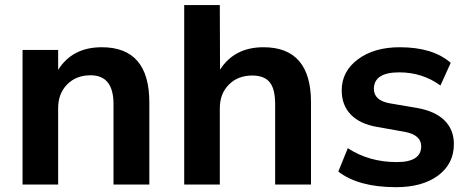

<svg xmlns="http://www.w3.org/2000/svg" viewBox="-20 -739 1873 769"><path d="M70.3 0V-539.1H212.9V-459Q269.5 -549.8 387.7 -549.8Q578.1 -549.8 578.1 -329.1V0H434.6V-322.3Q434.6 -437.5 342.8 -437.5Q285.2 -437.5 249 -400.9Q212.9 -364.3 212.9 -305.7V0Z M717.8 0V-718.8H860.4L861.3 -460Q918.9 -549.8 1035.2 -549.8Q1225.6 -549.8 1225.6 -329.1V0H1082V-322.3Q1082 -382.8 1060.1 -409.7Q1038.1 -436.5 990.2 -436.5Q932.6 -436.5 896.5 -399.9Q860.4 -363.3 860.4 -305.7V0Z M1566.4 10.7Q1416 10.7 1335 -51.8L1373 -145.5Q1458 -89.8 1569.3 -89.8Q1667 -89.8 1667 -153.3Q1667 -198.2 1601.6 -210.9L1491.2 -230.5Q1421.9 -242.2 1385.3 -279.8Q1348.6 -317.4 1348.6 -377Q1348.6 -453.1 1413.6 -501.5Q1478.5 -549.8 1581.1 -549.8Q1713.9 -549.8 1785.2 -487.3L1744.1 -396.5Q1671.9 -449.2 1579.1 -449.2Q1477.5 -449.2 1477.5 -382.8Q1477.5 -336.9 1541 -325.2L1650.4 -306.6Q1722.7 -293.9 1760.3 -256.8Q1797.9 -219.7 1797.9 -162.1Q1797.9 -83 1734.9 -36.1Q1671.9 10.7 1566.4 10.7Z"/></svg>

Font: Min Sans Bold
Style: Regular
Weight: 700
Designer: Jinseong-Kim, NotoSansCJK, Nunito
Foundry: Jinseong-Kim
Version: Version 1.400;Glyphs 3.1.2 (3151)